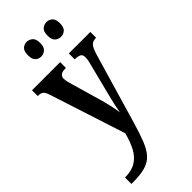

<svg xmlns="http://www.w3.org/2000/svg" viewBox="-307 -799 1080 1080"><g transform="rotate(-45 232.5 -259.0)"><path d="M24 181Q78 181 112 159.5Q146 138 166.5 99Q187 60 201 6L57 -439Q47 -471 36.5 -480.5Q26 -490 5 -490H1V-536H225V-490H221Q194 -490 183.5 -480.5Q173 -471 173 -457Q173 -445 176.5 -429.5Q180 -414 186 -395L232 -236Q245 -192 252.5 -157Q260 -122 263 -98Q271 -149 286 -205L335 -399Q339 -412 342 -427Q345 -442 345 -455Q345 -475 333.5 -481.5Q322 -488 298 -489L294 -490V-536H465V-490H462Q439 -490 425.5 -476Q412 -462 399 -418L278 -5Q257 67 238.5 113Q220 159 195.5 185Q171 211 133 221.5Q95 232 36 232H24ZM331 -633Q310 -633 295 -646Q280 -659 280 -691Q280 -724 295 -737Q310 -750 331 -750Q349 -750 364 -737Q379 -724 379 -691Q379 -659 364 -646Q349 -633 331 -633ZM172 -633Q153 -633 138.5 -646Q124 -659 124 -691Q124 -724 138.5 -737Q153 -750 172 -750Q191 -750 206.5 -737Q222 -724 222 -691Q222 -659 206.5 -646Q191 -633 172 -633Z"/></g></svg>

Font: Noto Serif Myanmar ExtraCondensed SemiBold
Style: Regular
Weight: 600
Width: 2
Designer: Ben Mitchell and the Monotype Design Team
Foundry: Monotype Imaging Inc.
Version: Version 2.106; ttfautohint (v1.8.4.7-5d5b)